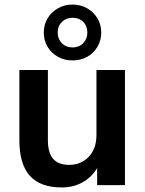

<svg xmlns="http://www.w3.org/2000/svg" viewBox="-20 -812 636 842"><path d="M250 10Q157 10 111 -40.9Q65 -91.9 65 -197V-505H190V-198Q190 -142 213 -115.5Q236 -89 283.3 -89Q336 -89 369.5 -124.8Q403 -160.7 403 -220V-505H528V0H406V-103H420Q398 -49 353.7 -19.5Q309.4 10 250 10ZM298.1 -547Q263 -547 234 -563Q205 -579 188.5 -607.2Q172 -635.3 172 -669.1Q172 -704 188.5 -731.5Q205 -759 233.9 -775.5Q262.7 -792 297.8 -792Q334 -792 362.5 -775.5Q391 -759 407.5 -731.4Q424 -703.8 424 -668.8Q424 -635 407.5 -607Q391 -579 362.7 -563Q334.4 -547 298.1 -547ZM297.9 -604Q327 -604 345 -622.8Q363 -641.5 363 -669Q363 -698 345.1 -716Q327.3 -734 298.2 -734Q270 -734 251.5 -716Q233 -698 233 -669.5Q233 -641 251.3 -622.5Q269.6 -604 297.9 -604Z"/></svg>

Font: Mulish ExtraLight
Style: Regular
Weight: 200
Designer: Vernon Adams
Foundry: Vernon Adams
Version: Version 3.603